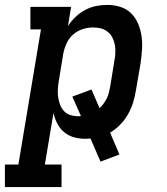

<svg xmlns="http://www.w3.org/2000/svg" viewBox="-61 -558 681 783"><path d="M-41 205V113H14L106 -438H63V-530H229L216 -451Q229 -472 247 -489Q265 -506 286.5 -517.5Q308 -529 331 -533.5Q354 -538 377 -538Q405 -538 431 -529.5Q457 -521 475 -502.5Q493 -484 503 -459.5Q513 -435 516.5 -408.5Q520 -382 518 -354Q516 -326 512 -298L493 -188Q489 -163 481.5 -139Q474 -115 461 -92Q448 -69 429.5 -50Q411 -31 388 -17L426 72L349 101L308 7Q303 7 297.5 7.5Q292 8 286 8Q262 8 239.5 1.5Q217 -5 200 -19.5Q183 -34 172.5 -54.5Q162 -75 157 -97L122 113H190V205ZM258 -84Q261 -84 263.5 -84Q266 -84 269 -85L234 -164L312 -193L345 -117Q354 -125 361.5 -135.5Q369 -146 374.5 -157Q380 -168 383 -179.5Q386 -191 388 -203L406 -313Q409 -329 409.5 -345.5Q410 -362 407 -377Q404 -392 397 -405.5Q390 -419 378 -428.5Q366 -438 351 -442Q336 -446 319 -446Q319 -446 319 -446Q319 -446 319 -446Q297 -446 275.5 -439Q254 -432 237 -417Q220 -402 210.5 -381Q201 -360 197 -339L179 -229Q176 -212 175 -195.5Q174 -179 176 -163Q178 -147 183.5 -132Q189 -117 199.5 -105.5Q210 -94 225.5 -89Q241 -84 258 -84Z"/></svg>

Font: Iosevka Slab Semibold Extended
Style: Italic
Weight: 600
Width: 7
Italic angle: -9°
Monospace: yes
Designer: Belleve Invis
Foundry: Belleve Invis
Version: Version 11.1.0; ttfautohint (v1.8.3)